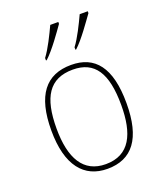

<svg xmlns="http://www.w3.org/2000/svg" viewBox="-142 -859 816 962"><g transform="rotate(-20 265.5 -378.0)"><path d="M317 -619V-606H321C362 -643 416 -722 441 -756V-766H398C377 -721 346 -657 317 -619ZM160 -619V-606H164C205 -643 260 -722 284 -756V-766H241C220 -721 189 -657 160 -619ZM265 10C397 10 466 -79 466 -267C466 -459 396 -542 270 -542C135 -542 65 -454 65 -267C65 -79 141 10 265 10ZM265 -15C146 -15 93 -108 93 -267C93 -433 144 -517 270 -517C386 -517 438 -438 438 -267C438 -115 393 -15 265 -15Z"/></g></svg>

Font: Noto Serif Gurmukhi Thin
Style: Regular
Weight: 100
Designer: Vaibhav Singh and the Monotype Design Team
Foundry: Monotype Imaging Inc.
Version: Version 2.004